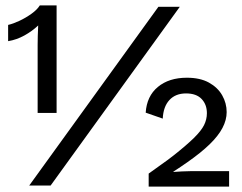

<svg xmlns="http://www.w3.org/2000/svg" viewBox="-20 -685 895 709"><path d="M127 -665H189V-268H119V-519Q119 -533 119.5 -552.5Q120 -572 121 -591Q99 -570 70 -554Q41 -538 10 -533V-593Q28 -597 51.5 -608Q75 -619 96 -634Q117 -649 127 -665ZM88 0 565 -660H644L167 0ZM529 4V-44Q552 -61 575 -77Q598 -93 621 -111Q669 -149 696 -175.5Q723 -202 733.5 -223Q744 -244 744 -267Q744 -299 724.5 -319.5Q705 -340 667 -340Q628 -340 605.5 -315.5Q583 -291 581 -247L518 -269Q522 -330 563 -364Q604 -398 670 -398Q719 -398 751.5 -380Q784 -362 800.5 -333Q817 -304 817 -271Q817 -242 801.5 -212.5Q786 -183 754 -152Q722 -121 672 -86Q659 -77 646.5 -68.5Q634 -60 620 -51V-50Q629 -51 651.5 -52Q674 -53 684 -53H826V4Z"/></svg>

Font: Work Sans
Style: Regular
Weight: 400
Designer: Wei Huang
Foundry: Wei Huang
Version: Version 2.006; ttfautohint (v1.8.1.43-b0c9)